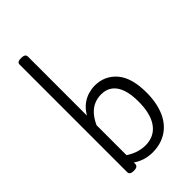

<svg xmlns="http://www.w3.org/2000/svg" viewBox="-284 -1051 1165 1165"><g transform="rotate(-45 299.0 -468.0)"><path d="M141 15Q123 15 114.5 9Q106 3 106 -8V-931Q106 -943 114.5 -948Q123 -953 141 -953Q158 -953 167 -947.5Q176 -942 176 -929V-424Q200 -463 227.5 -483Q255 -503 283.5 -511Q312 -519 338 -519Q423 -519 477 -456.5Q531 -394 531 -266Q531 -214 521 -170Q511 -126 492 -91.5Q473 -57 445 -33Q417 -9 380.5 4Q344 17 300 17Q266 17 235 7.5Q204 -2 176 -21V-8Q176 3 167 9Q158 15 141 15ZM176 -84Q208 -63 239 -53.5Q270 -44 301 -44Q330 -44 354.5 -53Q379 -62 398 -79.5Q417 -97 430.5 -123Q444 -149 451 -184.5Q458 -220 458 -263Q458 -323 444 -365.5Q430 -408 401 -431Q372 -454 328 -454Q298 -454 270 -443Q242 -432 218.5 -407Q195 -382 176 -341Z"/></g></svg>

Font: Playwrite US Modern Light
Style: Regular
Weight: 300
Designer: Veronika Burian, José Scaglione
Foundry: TypeTogether
Version: Version 1.003